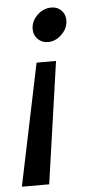

<svg xmlns="http://www.w3.org/2000/svg" viewBox="-52 -515 388 777"><g transform="rotate(-5 142.0 -126.0)"><path d="M104 -401Q104 -433 129 -457.5Q154 -482 187 -482Q211 -482 227 -466Q243 -450 243 -426Q243 -394 218 -369Q193 -344 162 -344Q137 -344 120.5 -360.5Q104 -377 104 -401ZM108 -265H187L116 230H5Z"/></g></svg>

Font: KoHo SemiBold
Style: Italic
Weight: 600
Italic angle: -10°
Version: Version 1.000; ttfautohint (v1.6)